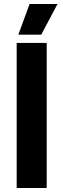

<svg xmlns="http://www.w3.org/2000/svg" viewBox="-20 -933 315 953"><path d="M62.8 0H211.8V-720H62.8ZM265.4 -913H126.8L71 -760.8H184.6Z"/></svg>

Font: Fixel Variable
Style: Regular
Weight: 100
Width: 3
Designer: AlfaBravo + MacPaw
Foundry: Kyrylo Tkachov, Marchela Mozhyna, Serhii Makarenko, Maria Weinstein, Zakhar Kryvoshyya
Version: Version 1.211